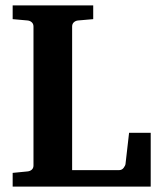

<svg xmlns="http://www.w3.org/2000/svg" viewBox="-20 -691 594 711"><path d="M538.1 0H26.9V-50.8L82 -56.2Q91.3 -57.1 97.7 -62.7Q104 -68.4 104 -78.1V-592.8Q104 -602.5 97.7 -608.4Q91.3 -614.3 82 -615.2L26.9 -620.1V-670.9H325.2V-620.1L269 -615.2Q259.8 -614.3 253.4 -608.4Q247.1 -602.5 247.1 -592.8V-61H420.9Q431.6 -61 438 -69.6Q444.3 -78.1 444.8 -84L458 -199.2H538.1Z"/></svg>

Font: Charis
Style: Bold
Weight: 700
Designer: Walt Agee, Miriam Martin, Annie Olsen, Victor Gaultney, Lorna Priest, Alan Ward, Bob Hallissy, Martin Hosken, Sharon Cor
Foundry: SIL Global
Version: Version 7.000